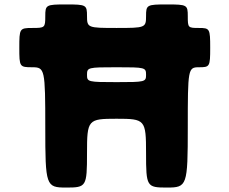

<svg xmlns="http://www.w3.org/2000/svg" viewBox="-20 -845 1033 865"><path d="M505 -542C634 -542 638 -541 638 -508C638 -476 634 -475 505 -475C376 -475 372 -476 372 -508C372 -541 376 -542 505 -542ZM505 -310C634 -310 638 -306 638 -155C638 -4 641 0 732 0C823 0 826 -8 826 -271C826 -534 827 -542 876 -542C925 -542 927 -544 927 -630C927 -716 925 -719 876 -719C827 -719 826 -720 826 -772C826 -823 823 -825 732 -825C641 -825 638 -823 638 -772C638 -720 634 -719 505 -719C376 -719 372 -720 372 -772C372 -823 369 -825 278 -825C187 -825 184 -823 184 -772C184 -720 182 -719 125 -719C68 -719 67 -716 67 -630C67 -544 68 -542 125 -542C182 -542 184 -534 184 -271C184 -8 187 0 278 0C369 0 372 -4 372 -155C372 -306 376 -310 505 -310Z"/></svg>

Font: Hussar Print
Style: Bold
Weight: 700
Foundry: Cannot Into Space Fonts
Version: Version 2.00